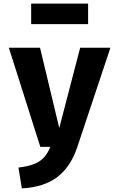

<svg xmlns="http://www.w3.org/2000/svg" viewBox="-20 -807 655 1055"><path d="M586.7 -544.6 405.1 0Q369.2 108.2 296.7 164.6Q224.1 221 100 228.2L81.5 113.8Q135.4 107.2 168.5 93.8Q201.5 80.5 221.8 57.7Q242.1 34.9 256.9 0H201.5L28.7 -544.6H200L305.6 -103.6L420.5 -544.6ZM464.1 -674.4H151.3V-787.2H464.1Z"/></svg>

Font: Fira Code
Style: Bold
Weight: 700
Monospace: yes
Designer: Carrois Corporate, Edenspiekermann AG, Nikita Prokopov
Foundry: Carrois Corporate, Edenspiekermann AG, Nikita Prokopov
Version: Version 6.000; ttfautohint (v1.8.2) -l 8 -r 50 -G 200 -x 14 